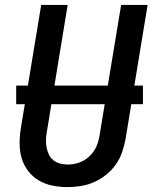

<svg xmlns="http://www.w3.org/2000/svg" viewBox="-20 -755 640 783"><path d="M256 8Q224 8 194 2Q164 -4 138.5 -19Q113 -34 95 -57.5Q77 -81 68.5 -109.5Q60 -138 60 -169.5Q60 -201 65 -232L148 -735H256L171 -217Q168 -201 167.5 -185Q167 -169 170 -153.5Q173 -138 179.5 -124.5Q186 -111 198 -101.5Q210 -92 225 -88Q240 -84 257 -84Q280 -84 303 -92Q326 -100 344.5 -117.5Q363 -135 373 -157.5Q383 -180 386 -203L474 -735H582L492 -188Q487 -161 478 -134.5Q469 -108 452.5 -84.5Q436 -61 413 -42.5Q390 -24 364 -12.5Q338 -1 310.5 3.5Q283 8 256 8ZM46 -330V-406H563V-330Z"/></svg>

Font: Iosevka SmBd Ex Obl
Style: Regular
Weight: 600
Width: 7
Italic angle: -9°
Monospace: yes
Designer: Belleve Invis
Foundry: Belleve Invis
Version: Version 32.5.0; ttfautohint (v1.8.4)